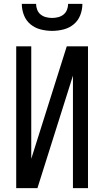

<svg xmlns="http://www.w3.org/2000/svg" viewBox="-20 -975 540 995"><path d="M64 0V-735H142V-152L326 -735H436V0H358V-583L174 0ZM250 -815Q220 -815 190.5 -822.5Q161 -830 138 -849Q115 -868 104 -896.5Q93 -925 93 -955H167Q167 -939 173 -924Q179 -909 191 -899.5Q203 -890 218.5 -886Q234 -882 250 -882Q266 -882 281.5 -886Q297 -890 309 -899.5Q321 -909 327 -924Q333 -939 333 -955H407Q407 -925 396 -896.5Q385 -868 362 -849Q339 -830 309.5 -822.5Q280 -815 250 -815Z"/></svg>

Font: Iosevka Fuck
Style: Regular
Weight: 400
Monospace: yes
Designer: Belleve Invis
Foundry: Belleve Invis
Version: Version 28.0.7; ttfautohint (v1.8.3)